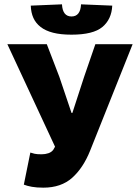

<svg xmlns="http://www.w3.org/2000/svg" viewBox="-20 -854 640 886"><path d="M180 12Q149 12 127 8Q105 4 90 -2L120 -150Q129 -147 139.5 -144.5Q150 -142 172 -142Q189 -142 203.5 -147Q218 -152 226 -163L234 -177L14 -650H196L254 -499L310 -333H314L368 -499L420 -650H592L396 -159Q364 -79 313 -33.5Q262 12 180 12ZM310 -694Q260 -694 225 -703Q190 -712 167.5 -729.5Q145 -747 134 -771.5Q123 -796 122 -828L266 -834Q269 -778 310 -778Q351 -778 354 -834L498 -828Q495 -765 452.5 -729.5Q410 -694 310 -694Z"/></svg>

Font: Source Code Pro Black
Style: Regular
Weight: 900
Monospace: yes
Designer: Paul D. Hunt, Teo Tuominen
Foundry: Adobe Systems Incorporated
Version: Version 2.030;PS 1.000;hotconv 16.6.51;makeotf.lib2.5.65220